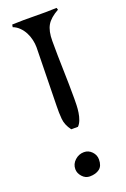

<svg xmlns="http://www.w3.org/2000/svg" viewBox="-140 -754 526 803"><g transform="rotate(-20 123.5 -353.0)"><path d="M26 -706Q76 -708 125 -707Q174 -706 224 -708L227 -699Q189 -678 174.5 -653Q160 -628 160 -584Q160 -519 162 -454.5Q164 -390 164 -325Q164 -313 163.5 -297Q163 -281 160.5 -264.5Q158 -248 152.5 -233.5Q147 -219 138 -210H108Q88 -237 85.5 -264.5Q83 -292 84 -324L89 -582Q89 -598 85 -615.5Q81 -633 73 -648.5Q65 -664 52.5 -676.5Q40 -689 24 -695ZM125 -102Q145 -102 159.5 -87Q174 -72 174 -52Q174 -23 157.5 -10.5Q141 2 114 2Q95 2 81 -13.5Q67 -29 67 -47Q67 -70 84.5 -86Q102 -102 125 -102Z"/></g></svg>

Font: Germanica
Style: Regular
Weight: 400
Designer: Peter Wiegel
Foundry: Peter Wiegel